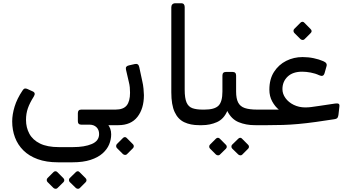

<svg xmlns="http://www.w3.org/2000/svg" viewBox="-20 -770 2136 1184"><path d="M337.7 230.9Q265.8 230.9 212.5 211.5Q159.1 192.1 124.3 157.5Q89.4 122.9 72.3 77.2Q55.2 31.4 55.2 -21.4Q55.2 -63.6 70 -112.4Q84.8 -161.2 118.9 -211.8Q125.3 -222.4 132.9 -223.9Q140.6 -225.3 149.4 -221.1L181.6 -206.4Q192 -201.8 193.7 -194Q195.4 -186.1 188.1 -174.2Q163.1 -134.8 151.8 -102.1Q140.4 -69.4 140.4 -30.5Q140.4 16.8 161.3 55.1Q182.2 93.4 227 115.3Q271.7 137.2 343.5 137.2H429.3Q501.4 137.2 546.2 118Q591.1 98.8 591.1 56.6Q591.1 30.1 574.8 14.4Q558.5 -1.3 531.4 -1.3H480.7Q460.1 -1.3 460.1 -22.7V-71.9Q460.1 -94.1 480.7 -94.1H680.5Q694.7 -94.1 694.7 -79.1V-24.9Q694.7 1.9 666.3 1.9H628.5L572.4 -51.4Q619.7 -31.4 642.6 -5.4Q665.6 20.6 665.6 58.4Q665.6 90.3 653 120.7Q640.4 151.1 612.3 176Q584.2 201 538.4 215.9Q492.6 230.9 426.4 230.9ZM333.8 390.2Q329.2 394.7 322.3 394.2Q315.3 393.7 309.8 389.2L272.9 352.3Q268.3 347.6 268.2 340.3Q268.1 333.1 272.9 328.3L309.8 291.4Q315.3 285.9 321.8 285.9Q328.4 285.9 333.8 291.4L370.4 328.3Q376 333.1 376.5 340.4Q377 347.7 371.4 353.3ZM471.5 390.2Q466.9 394.7 460.1 394.2Q453.3 393.7 447.7 389.2L409.8 352.3Q405.3 347.6 405.2 340.2Q405.1 332.9 409.8 328.3L447.7 291.4Q453.3 285.9 459.6 285.9Q465.9 285.9 470.5 291.4L507.4 328.3Q512.9 333.1 513.4 340.4Q513.9 347.7 508.4 353.3Z M667.4 1.9Q658 1.9 654 -4.2Q650 -10.2 650 -17.2V-72.2Q650 -86.2 658 -90.1Q666 -94.1 680 -94.1H691.8Q740.7 -94.1 761.3 -119.8Q781.9 -145.6 781.9 -198.1Q781.9 -215.9 780.4 -231.7Q778.9 -247.4 774.4 -264.9L756.8 -340.9Q754.4 -352.5 759.2 -358.4Q763.9 -364.4 774.6 -366.7L811.5 -375.1Q833.8 -380.1 838.6 -356.7L857.5 -268.8Q862.5 -248.7 865 -222.7Q867.5 -196.8 867.5 -183.6Q867.5 -100.5 827.6 -49.3Q787.7 1.9 709.8 1.9ZM762.6 181.2Q757.8 185.8 750.8 185.3Q743.7 184.8 738.2 180.2L700.8 142.8Q696.2 138.1 696.2 130.7Q696.2 123.4 700.8 118.4L738.2 81Q743.7 75.4 750.3 75.4Q756.8 75.4 761.6 81L798.8 118.4Q804.6 123.4 805.1 130.7Q805.6 138.1 800 143.8Z M1226.4 1.9H1208.1Q1154.3 1.9 1115.9 -16.5Q1077.5 -34.8 1057 -79.1Q1036.4 -123.4 1036.4 -200.9V-725.4Q1036.4 -736.4 1042.8 -743.2Q1049.2 -750 1062.4 -750H1096.5Q1108.9 -750 1113.9 -743.5Q1118.9 -737 1118.9 -727V-217.6Q1118.9 -164.6 1130.4 -138.1Q1141.9 -111.6 1166.7 -102.8Q1191.4 -94.1 1229.5 -94.1H1241.4Q1256.4 -94.1 1256.4 -79.1V-28.1Q1256.4 1.9 1226.4 1.9Z M1226 1.9Q1211 1.9 1211 -13.9V-64.1Q1211 -94.1 1241 -94.1Q1302.5 -94.1 1327.1 -118.1Q1351.6 -142.2 1351.6 -205.4V-303.9Q1351.6 -326.4 1373.5 -326.4H1414.1Q1436 -326.4 1436 -303.9V-205.4Q1436 -162.2 1448.6 -137.8Q1461.2 -113.4 1489.6 -103.7Q1518.1 -94.1 1566.6 -94.1Q1581.6 -94.1 1581.6 -79.1V-28.1Q1581.6 1.9 1551.6 1.9Q1497 1.9 1451.9 -16.5Q1406.9 -34.9 1381.6 -85.7Q1360 -35.6 1317.7 -16.9Q1275.4 1.9 1226 1.9ZM1335.6 183.9Q1331.1 188.4 1324.1 187.9Q1317.2 187.4 1311.6 182.9L1274.8 146Q1270.2 141.2 1270.1 134Q1270 126.7 1274.8 122L1311.6 85.1Q1317.2 79.6 1323.7 79.6Q1330.2 79.6 1335.6 85.1L1372.3 122Q1377.9 126.7 1378.4 134.1Q1378.9 141.4 1373.3 147ZM1473.4 183.9Q1468.8 188.4 1462 187.9Q1455.1 187.4 1449.6 182.9L1411.7 146Q1407.1 141.2 1407 133.9Q1406.9 126.6 1411.7 122L1449.6 85.1Q1455.1 79.6 1461.5 79.6Q1467.8 79.6 1472.4 85.1L1509.2 122Q1514.8 126.7 1515.3 134.1Q1515.8 141.4 1510.2 147Z M1555.3 1.9Q1543.4 1.9 1540.2 -5.4Q1537 -12.6 1537 -19.6V-70.6Q1537 -84.6 1545 -89.3Q1553 -94.1 1567 -94.1H1764L1750.1 -66.4Q1726.4 -72.4 1701.2 -92.5Q1676 -112.6 1658.6 -144.5Q1641.1 -176.4 1641.1 -217Q1641.1 -282.2 1669.8 -326.7Q1698.4 -371.2 1745 -394.7Q1791.6 -418.1 1845.7 -418.1Q1881.3 -418.1 1914.5 -411.1Q1947.7 -404.1 1973.4 -392.8Q1986.9 -387.2 1992.1 -379.1Q1997.2 -371 1992.6 -358.2L1981.9 -320.2Q1977.7 -305.6 1969.3 -302.9Q1960.9 -300.2 1948 -306.1Q1924.5 -317.3 1895.9 -322.6Q1867.4 -327.9 1843.4 -327.9Q1785.4 -327.9 1753.6 -297.4Q1721.7 -267 1721.7 -220.2Q1721.7 -191.1 1740.4 -165.2Q1759.1 -139.2 1791.3 -123.4Q1823.6 -107.6 1862.2 -107.6Q1881.3 -107.6 1897.7 -109.7Q1914.1 -111.8 1946.6 -116.6L2047.3 -131.6Q2062.6 -133.6 2068.7 -129.6Q2074.7 -125.6 2072.7 -111.6L2067.4 -63.9Q2066.2 -52.8 2061.9 -44.8Q2057.6 -36.8 2040.2 -34.6L1927.9 -18Q1867.6 -9.6 1818.8 -5.3Q1770 -0.9 1725.2 0.5Q1680.3 1.9 1629.4 1.9ZM1857.6 -527.9Q1852.9 -523.1 1845.7 -523.6Q1838.4 -524.1 1832.9 -528.9L1794.7 -567.1Q1789.8 -572.8 1789.8 -579.8Q1789.8 -586.9 1794.7 -591.8L1832.9 -630Q1838.4 -635.6 1845.2 -635.7Q1851.9 -635.7 1856.6 -630L1894.4 -591.8Q1908.3 -578.6 1895.8 -566.1Z"/></svg>

Font: Rubik Light
Style: Regular
Weight: 300
Designer: Hubert and Fischer
Foundry: Hubert and Fischer
Version: Version 2.300;gftools[0.9.30]